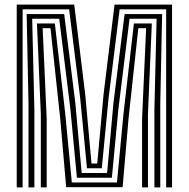

<svg xmlns="http://www.w3.org/2000/svg" viewBox="-20 -820 826 840"><path d="M53.2 0V-800H304.7L352.9 -406.6L380.4 -104.5H405.4L433 -406.6L481.2 -800H732.7V0H706.9V-779.3H503.5L455 -390.3L425.3 -83.8H360.5L330.9 -390.3L282.4 -779.3H79V0ZM158.6 0V-321L141.7 -717.2H220L265.5 -322.4L294.2 -21.7H491.7L520.3 -322.4L565.8 -717.2H644.2L627.3 -321V0H601.6V-300.8L619.3 -696.5H585.1L542.4 -301L516.4 -1H269.5L243.5 -301L200.9 -696.5H166.6L184.3 -300.8V0ZM104.7 0V-366.1L96.6 -758.6H260.8L309.4 -370.9L337.4 -63.1H448.5L476.5 -370.9L525.1 -758.6H689.3L681.2 -366.1V0H655.5V-340.4L665.1 -737.9H546.8L498 -343.2L469.4 -42.4H316.5L287.9 -343.2L239.1 -737.9H120.8L130.4 -340.4V0Z"/></svg>

Font: Big Shoulders Inline Text SC Thin
Style: Regular
Weight: 100
Designer: Patric King
Foundry: XO Type Co
Version: Version 2.002